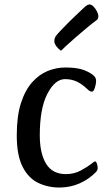

<svg xmlns="http://www.w3.org/2000/svg" viewBox="-20 -826 484 859"><path d="M246 13Q194 13 150.5 -8Q107 -29 81 -80Q55 -131 55 -221Q55 -306 73.5 -364Q92 -422 123.5 -457.5Q155 -493 193.5 -508.5Q232 -524 272 -524Q317 -524 344.5 -516Q372 -508 394 -492Q410 -481 410 -464Q410 -451 404.5 -433.5Q399 -416 391 -416Q382 -416 370 -428Q347 -450 323.5 -461Q300 -472 271 -472Q226 -472 192 -406.5Q158 -341 158 -221Q158 -139 186.5 -93Q215 -47 275 -47Q312 -47 342 -63.5Q372 -80 386 -91Q402 -104 405 -104Q410 -104 413.5 -94Q417 -84 417 -74Q417 -64 409 -56Q378 -24 336 -5.5Q294 13 246 13ZM253 -599Q242 -606 232.5 -618.5Q223 -631 223 -642Q223 -654 230 -665Q235 -672 251.5 -689.5Q268 -707 289 -728Q310 -749 328.5 -766Q347 -783 354 -790Q364 -800 370 -803Q376 -806 381 -806Q389 -806 398 -797Q407 -788 413.5 -775.5Q420 -763 420 -754Q420 -749 418.5 -744Q417 -739 411 -735Q393 -722 368 -701Q343 -680 318 -658.5Q293 -637 275.5 -620.5Q258 -604 253 -599Z"/></svg>

Font: BriemHand
Style: Regular
Weight: 400
Designer: Gunnlaugur SE Briem, Eben Sorkin
Foundry: Sorkin Type
Version: Version 1.001; ttfautohint (v1.8.4.7-5d5b)